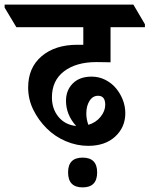

<svg xmlns="http://www.w3.org/2000/svg" viewBox="-78 -645 648 832"><path d="M304 -13Q255 -13 207.5 -33Q160 -53 124 -89Q88 -125 66 -170Q44 -215 44 -266Q44 -352 102.5 -401.5Q161 -451 257 -451Q270 -451 283 -451V-527H-7L-58 -612V-625H500L550 -540V-527H401V-375Q389 -375 374 -375.5Q359 -376 340 -376Q252 -376 199.5 -336Q147 -296 147 -223Q147 -173 175.5 -138.5Q204 -104 252 -99Q208 -148 208 -208Q208 -254 237.5 -283.5Q267 -313 319 -313Q351 -313 378.5 -299Q406 -285 425 -262Q444 -239 454.5 -211.5Q465 -184 465 -154Q465 -94 421.5 -53.5Q378 -13 304 -13ZM296 -153Q296 -128 305 -104Q338 -114 358 -139Q378 -164 378 -191Q378 -230 347 -230Q324 -230 310 -208Q296 -186 296 -153ZM280 167Q217 167 217 102Q217 38 280 38Q343 38 343 102Q343 167 280 167Z"/></svg>

Font: Noto Serif Devanagari SemiCondensed
Style: Bold
Weight: 700
Width: 4
Designer: Universal Thirst, Indian Type Foundry and the Monotype Design Team
Foundry: Monotype Imaging Inc.
Version: Version 2.004; ttfautohint (v1.8.4.7-5d5b)